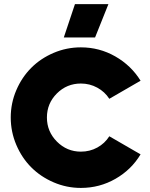

<svg xmlns="http://www.w3.org/2000/svg" viewBox="-20 -900 728 933"><path d="M373 -669.9Q462.9 -669.9 540 -626Q617.2 -582 663.1 -507.8L511.2 -419.9Q489.3 -454.1 452.6 -474.1Q416 -494.1 373 -494.1Q304.7 -494.1 256.3 -445.8Q208 -397.5 208 -329.1Q208 -260.7 256.6 -211.9Q305.2 -163.1 373 -163.1Q416.5 -163.1 452.9 -183.1Q489.3 -203.1 511.2 -237.8L663.1 -149.9Q618.2 -75.2 541 -31Q463.9 13.2 373 13.2Q303.7 13.2 240.7 -13.9Q177.7 -41 132.1 -86.7Q86.4 -132.3 59.3 -195.8Q32.2 -259.3 32.2 -329.1Q32.2 -398.9 59.3 -461.9Q86.4 -524.9 132.1 -570.6Q177.7 -616.2 240.7 -643.1Q303.7 -669.9 373 -669.9ZM290 -717.8 344.2 -879.9H506.8L441.9 -717.8Z"/></svg>

Font: Human Sans Black
Style: Regular
Weight: 800
Designer: Tim Radville
Foundry: Continuum
Version: Version 1.000;FEAKit 1.0